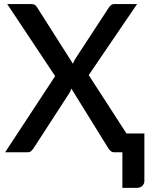

<svg xmlns="http://www.w3.org/2000/svg" viewBox="-20 -740 731 933"><path d="M594.7 -91.3H681.6V139.2Q681.6 153.8 670.9 163.6Q661.1 172.9 644.5 172.9H574.7V0H537.1Q524.4 0 517.6 -6.3Q509.3 -13.7 505.4 -21L326.7 -309.6Q326.2 -308.1 325.2 -305.7Q324.2 -303.2 323.5 -301.3Q322.8 -299.3 322.3 -297.9Q320.8 -294.4 316.9 -287.6L144 -21Q139.6 -14.2 131.8 -6.3Q125.5 0 113.8 0H4.9L248 -370.1L15.1 -720.2H130.9Q143.1 -720.2 149.4 -716.3Q155.8 -711.9 159.7 -705.1L334.5 -430.2Q335 -432.1 336.7 -436Q338.4 -439.9 339.4 -441.9Q339.8 -442.9 346.2 -454.6L508.8 -703.1Q514.2 -711.4 520 -715.8Q526.9 -720.2 534.7 -720.2H646L411.1 -375Z"/></svg>

Font: Lato-SemiBold
Style: Regular
Weight: 500
Designer: Lukasz Dziedzic with Adam Twardoch and Botio Nikoltchev
Foundry: tyPoland Lukasz Dziedzic
Version: ""